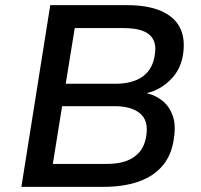

<svg xmlns="http://www.w3.org/2000/svg" viewBox="-20 -725 781 745"><path d="M63 0 175 -705H473Q551 -705 602.5 -683.5Q654 -662 676.5 -621Q699 -580 691 -519Q683 -457 642.5 -416.5Q602 -376 551 -364L550 -363Q582 -356 609 -335Q636 -314 649.5 -278Q663 -242 655 -190Q647 -126 612.5 -84Q578 -42 519.5 -21Q461 0 382 0ZM185 -89H393Q422 -89 445 -93.5Q468 -98 486 -107.5Q504 -117 517 -130.5Q530 -144 537.5 -161.5Q545 -179 548 -201Q552 -229 546 -250Q540 -271 524 -284.5Q508 -298 483.5 -305.5Q459 -313 426 -313H221ZM235 -400H427Q496 -400 535 -429Q574 -458 581 -515Q589 -565 559.5 -590.5Q530 -616 459 -616H270Z"/></svg>

Font: Nunito Sans 7pt SemiBold
Style: Italic
Weight: 600
Italic angle: -9°
Designer: Vernon Adams
Foundry: Vernon Adams
Version: Version 3.101;gftools[0.9.27]